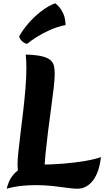

<svg xmlns="http://www.w3.org/2000/svg" viewBox="-20 -1135 636 1172"><path d="M253 -30 118 -31Q99 -51 93 -75Q87 -99 87 -129Q87 -160 92.5 -211.5Q98 -263 106 -327Q114 -391 122 -460Q130 -529 135.5 -596Q141 -663 141 -720Q141 -741 140 -762.5Q139 -784 137 -802Q202 -800 237.5 -791Q273 -782 289.5 -766.5Q306 -751 310 -730.5Q314 -710 314 -684Q314 -652 307.5 -596Q301 -540 291.5 -471Q282 -402 273 -330Q264 -258 257.5 -192.5Q251 -127 251 -78Q251 -65 251.5 -52.5Q252 -40 253 -30ZM21 17Q24 2 33.5 -22.5Q43 -47 64 -71.5Q85 -96 121 -113Q157 -130 214 -130Q292 -130 365.5 -136Q439 -142 499.5 -152.5Q560 -163 596 -176Q586 -84 547.5 -33.5Q509 17 452 17Q428 17 390 11.5Q352 6 303 0.5Q254 -5 198 -5Q156 -5 111.5 -0.5Q67 4 21 17ZM97 -913Q116 -948 151 -989.5Q186 -1031 230.5 -1065.5Q275 -1100 317 -1115Q327 -1108 341 -1092.5Q355 -1077 367 -1050.5Q379 -1024 380 -982Q333 -973 287.5 -953Q242 -933 205.5 -910Q169 -887 145 -867Q128 -871 114 -884Q100 -897 97 -913Z"/></svg>

Font: Merienda ExtraBold
Style: Regular
Weight: 800
Designer: Eduardo Rodriguez Tunni
Foundry: Eduardo Rodriguez Tunni
Version: Version 2.001